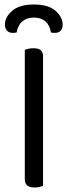

<svg xmlns="http://www.w3.org/2000/svg" viewBox="-20 -827 302 852"><path d="M130 -749Q99 -749 79 -732Q59 -715 54 -683Q50 -682 46 -681.5Q42 -681 37 -681Q21 -681 11.5 -690.5Q2 -700 2 -719Q2 -751 34 -779Q66 -807 130 -807Q196 -807 227 -778.5Q258 -750 258 -719Q258 -700 249 -690.5Q240 -681 223 -681Q218 -681 213.5 -681.5Q209 -682 206 -683Q201 -715 181.5 -732Q162 -749 130 -749ZM90 -363H171V-2Q166 0 156 2.5Q146 5 134 5Q112 5 101 -4Q90 -13 90 -32ZM171 -296H90V-606Q95 -608 105.5 -610.5Q116 -613 128 -613Q150 -613 160.5 -604.5Q171 -596 171 -576Z"/></svg>

Font: Baloo Paaji 2
Style: Regular
Weight: 400
Designer: Shuchita Grover, Noopur Datye and Ek Type
Foundry: Ek Type
Version: Version 1.700